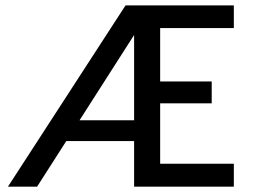

<svg xmlns="http://www.w3.org/2000/svg" viewBox="-20 -700 954 720"><path d="M856.9 -679.7H450.7L9.8 0H119.1L228.5 -170.9H482.9V0H856.9V-85.9H580.6V-312.5H773.9V-394.5H580.6V-594.7H856.9ZM278.3 -249 482.9 -568.8V-249Z"/></svg>

Font: Inder
Style: Regular
Weight: 400
Designer: Irina Smirnova
Foundry: Irina Smirnova
Version: Version 1.001